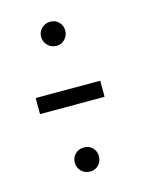

<svg xmlns="http://www.w3.org/2000/svg" viewBox="-69 -472 343 461"><g transform="rotate(-15 102.5 -241.0)"><path d="M18.5 -219H179V-259H18.5ZM100 -54.5Q112 -54.5 120.5 -63.2Q129 -72 129 -85Q129 -97.5 120.5 -106Q112 -114.5 100 -114.5Q86.5 -114.5 77.8 -106Q69 -97.5 69 -85Q69 -72 77.8 -63.2Q86.5 -54.5 100 -54.5ZM100 -367Q112 -367 120.5 -376Q129 -385 129 -397.5Q129 -410 120.5 -418.5Q112 -427 100 -427Q86.5 -427 77.8 -418.2Q69 -409.5 69 -397.5Q69 -385 77.8 -376Q86.5 -367 100 -367Z"/></g></svg>

Font: Anybody UltraCondensed Thin Light
Style: Regular
Weight: 300
Version: Version 1.111